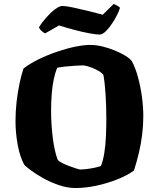

<svg xmlns="http://www.w3.org/2000/svg" viewBox="-20 -946 799 966"><path d="M361 0Q318 0 275 -15Q232 -30 195.5 -50.5Q159 -71 134 -90Q109 -109 102 -117Q80 -157 69 -217.5Q58 -278 58 -337Q58 -386 63.5 -434Q69 -482 78 -525Q87 -568 98 -601Q130 -626 174 -647.5Q218 -669 266 -685.5Q314 -702 358 -711Q402 -720 433 -720Q462 -720 494 -712.5Q526 -705 556.5 -692.5Q587 -680 610 -666Q633 -652 643 -639Q661 -606 674 -558.5Q687 -511 694 -459.5Q701 -408 701 -362Q701 -316 695.5 -270.5Q690 -225 679.5 -180Q669 -135 654 -88Q623 -65 572.5 -44.5Q522 -24 466 -12Q410 0 361 0ZM385 -93Q392 -93 411.5 -95Q431 -97 453 -101.5Q475 -106 488 -111Q499 -139 505 -177.5Q511 -216 513 -260Q515 -304 515 -346Q515 -412 511 -473Q507 -534 500 -570Q492 -580 477.5 -588.5Q463 -597 447 -603.5Q431 -610 417.5 -613.5Q404 -617 397 -617Q386 -617 362 -615.5Q338 -614 312 -611.5Q286 -609 268 -605Q258 -582 251 -549.5Q244 -517 240.5 -476Q237 -435 237 -388Q237 -321 245.5 -253Q254 -185 270 -143Q275 -135 291.5 -126.5Q308 -118 328 -110.5Q348 -103 364.5 -98Q381 -93 385 -93ZM481 -772Q465 -772 429.5 -778.5Q394 -785 353 -796Q312 -807 277 -818L207 -778Q200 -781 190 -789.5Q180 -798 176 -809Q190 -832 212 -857Q234 -882 256.5 -899Q279 -916 294 -916Q311 -916 346.5 -908.5Q382 -901 423 -891Q464 -881 497 -872L552 -926Q558 -923 566 -919.5Q574 -916 584 -907Q574 -877 555.5 -846Q537 -815 517 -793.5Q497 -772 481 -772Z"/></svg>

Font: Texturina 12pt Black
Style: Regular
Weight: 900
Designer: Guillermo Torres Carreño
Foundry: Omnibus-Type
Version: Version 1.002